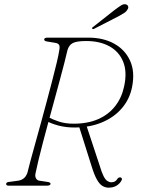

<svg xmlns="http://www.w3.org/2000/svg" viewBox="-20 -878 666 908"><path d="M193 -309.5 206.5 -325Q227 -313.5 258 -303.2Q289 -293 328 -293Q395.5 -293 444.8 -314.8Q494 -336.5 525 -376.5Q556 -416.5 567 -469.5Q582 -538 562.5 -586Q543 -634 497.5 -659Q452 -684 388 -684Q341.5 -684 323.5 -674Q305.5 -664 299 -640.5Q293.5 -616.5 284 -579.2Q274.5 -542 262 -496Q249.5 -450 235.8 -399.5Q222 -349 208.2 -298.5Q194.5 -248 182.5 -202.2Q170.5 -156.5 161.8 -120Q153 -83.5 148.5 -60.5Q144.5 -45 150 -35Q155.5 -25 166 -23.5L202.5 -18Q211 -17 215 -14.8Q219 -12.5 219 -8.5Q219 -4.5 214.2 -2.2Q209.5 0 202 0H21Q14.5 0 11.8 -2.2Q9 -4.5 9 -8Q9 -13 13.8 -15.5Q18.5 -18 30 -18.5L58.5 -22.5Q77.5 -24 90 -32.8Q102.5 -41.5 109.5 -60.5Q115 -84 125 -120.8Q135 -157.5 147.8 -203.5Q160.5 -249.5 174.5 -300.2Q188.5 -351 202 -401.8Q215.5 -452.5 227.5 -498.8Q239.5 -545 248.5 -582.5Q257.5 -620 261 -644.5Q263.5 -659 259 -666.2Q254.5 -673.5 240.5 -675.5L204 -681.5Q194.5 -683 191.8 -685.5Q189 -688 189 -691.5Q189 -695.5 193 -697.8Q197 -700 205 -700H398Q468.5 -700 520 -671.5Q571.5 -643 595.2 -590.8Q619 -538.5 604.5 -466Q593.5 -410.5 557.8 -367.8Q522 -325 465.2 -300.5Q408.5 -276 336 -275Q293.5 -274.5 256.5 -284.2Q219.5 -294 193 -309.5ZM353 -282.5 388 -286.5 451 -96Q461 -62 469.8 -45Q478.5 -28 487.8 -22Q497 -16 506.5 -16Q516.5 -16 523.5 -20Q530.5 -24 536 -33Q538.5 -37 543.2 -38.5Q548 -40 551.5 -38.5Q555.5 -37 556.5 -32.8Q557.5 -28.5 554.5 -24.5Q548 -11 532.5 -0.8Q517 9.5 493.5 9.5Q478 9.5 464 1Q450 -7.5 437.5 -30.2Q425 -53 412.5 -94ZM521 -830Q540 -844.5 552.8 -852.5Q565.5 -860.5 576.5 -857Q584.5 -854 586.2 -847Q588 -840 582.5 -832.5Q577.5 -823 566.2 -816Q555 -809 540.5 -801L425.5 -742Q423.5 -740.5 420.2 -740.5Q417 -740.5 416 -742.5Q414.5 -745 416.8 -747.8Q419 -750.5 422 -752Z"/></svg>

Font: Fraunces Thin
Style: Italic
Weight: 250
Italic angle: -16°
Version: Version 1.000;[b76b70a41]